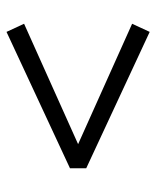

<svg xmlns="http://www.w3.org/2000/svg" viewBox="35 -525 480 590"><g transform="rotate(-90 275.0 -230.0)"><path d="M127 -230 497 -64 472 -10 53 -205V-255L472 -450L497 -396Z"/></g></svg>

Font: Ysabeau SC Medium
Style: Regular
Weight: 500
Designer: Christian Thalmann (Catharsis Fonts)
Version: Version 0.003